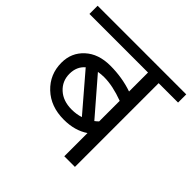

<svg xmlns="http://www.w3.org/2000/svg" viewBox="-181 -801 955 955"><g transform="rotate(45 296.5 -323.5)"><path d="M396.9 0V-163.3Q343.8 -126.9 266.4 -126.9Q173.9 -126.9 115.8 -182Q57.6 -237.1 57.6 -319.5Q57.6 -389.3 107.4 -435Q157.2 -480.8 240.6 -480.8Q324.1 -480.8 396.9 -455.5V-589H-15.2V-646.6H608.2V-589H471.7V0ZM259.4 -418.6Q239.6 -418.6 218.4 -415.1L378.7 -229.5Q388.8 -237.1 396.9 -245.2V-389.8Q319.5 -418.6 259.4 -418.6ZM258.3 -190.1Q292.2 -190.1 321 -199.7L159.3 -388.3Q124.9 -358.9 124.9 -308.1Q124.9 -257.3 161.5 -223.7Q198.2 -190.1 258.3 -190.1Z"/></g></svg>

Font: KhulaRegular
Style: Regular
Weight: 400
Designer: Erin McLaughlin, Steve Matteson
Version: Version 1.001;PS 1.0;hotconv 1.0.72;makeotf.lib2.5.5900; ttf